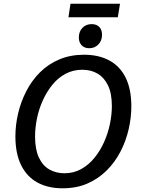

<svg xmlns="http://www.w3.org/2000/svg" viewBox="-20 -1005 763 1035"><path d="M317 10Q239 10 182 -21Q125 -52 94 -114.5Q63 -177 63 -270Q63 -332 78 -395Q93 -458 122.5 -515Q152 -572 196.5 -616Q241 -660 300.5 -685Q360 -710 433 -710Q512 -710 569.5 -679Q627 -648 657.5 -586Q688 -524 688 -432Q688 -371 673.5 -308Q659 -245 629.5 -188Q600 -131 555.5 -86.5Q511 -42 452 -16Q393 10 317 10ZM327 -71Q377 -71 417.5 -93.5Q458 -116 489 -154Q520 -192 541 -239Q562 -286 572.5 -336.5Q583 -387 583 -433Q583 -502 562 -545Q541 -588 505.5 -608.5Q470 -629 424 -629Q374 -629 333 -607Q292 -585 261.5 -547Q231 -509 210 -462Q189 -415 179 -365Q169 -315 169 -269Q169 -200 189.5 -156Q210 -112 246 -91.5Q282 -71 327 -71ZM461 -745Q435 -745 420 -761Q405 -777 405 -803Q405 -835 424.5 -855Q444 -875 474 -875Q500 -875 515 -860Q530 -845 530 -817Q530 -786 510.5 -765.5Q491 -745 461 -745ZM349 -912 360 -985H627L615 -912Z"/></svg>

Font: Bitter Thin Medium
Style: Italic
Weight: 500
Italic angle: -9°
Version: Version 3.021